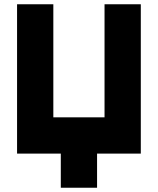

<svg xmlns="http://www.w3.org/2000/svg" viewBox="-20 -720 740 900"><path d="M60 0H265V160H435V0H640V-700H470V-170H230V-700H60Z"/></svg>

Font: Unageo
Style: Black
Weight: 900
Designer: Richard Sepsi
Foundry: Richard Sepsi
Version: Version 2.000